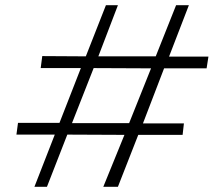

<svg xmlns="http://www.w3.org/2000/svg" viewBox="-20 -717 834 736"><path d="M779 -500 772 -455H609L528 -244H685L680 -200H510L432 -1H376L457 -200L238 -201L160 -1H112L190 -201H43L49 -246H208L290 -456H136L142 -502L309 -501L386 -697H432L357 -501H577L655 -697H704L628 -500ZM559 -455 339 -456 256 -245H475Z"/></svg>

Font: Kulim Park ExtraLight
Style: Italic
Weight: 275
Italic angle: -8°
Designer: Noponies / Dale Sattler
Foundry: Noponies
Version: Version 1.000; ttfautohint (v1.8.3)